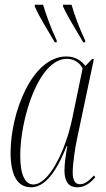

<svg xmlns="http://www.w3.org/2000/svg" viewBox="-20 -786 450 816"><path d="M213 -606H221V-614C196 -666 175 -727 163 -766H128V-758C152 -705 180 -663 213 -606ZM334 -606H342V-614C317 -666 295 -727 284 -766H248V-758C273 -705 301 -663 334 -606ZM112 10C161 10 212 -35 263 -165H266C260 -130 254 -93 254 -61C254 -18 269 10 309 10C340 10 364 -8 385 -33L379 -40C357 -16 339 -3 320 -3C298 -3 289 -21 289 -54C289 -89 299 -158 308 -199L379 -535H371L343 -506C326 -527 302 -546 262 -546C115 -546 25 -305 25 -137C25 -45 52 10 112 10ZM122 -2C89 -2 66 -38 66 -124C66 -284 145 -536 264 -536C292 -536 318 -522 331 -495L287 -282C258 -143 187 -2 122 -2Z"/></svg>

Font: Noto Serif Display ExtraCondensed ExtraLight
Style: Italic
Weight: 200
Width: 2
Italic angle: -12°
Designer: Monotype Design Team
Foundry: Monotype Imaging Inc.
Version: Version 2.009